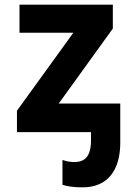

<svg xmlns="http://www.w3.org/2000/svg" viewBox="-20 -569 570 827"><path d="M53 0H372V34C372 105 346 129 299 129C282 129 267 126 249 120V227C270 234 299 238 336 238C442 238 498 166 498 46V-123H233L466 -446V-549H64V-428H296L53 -92Z"/></svg>

Font: Noto Sans Mono Condensed ExtraBold
Style: Regular
Weight: 800
Width: 3
Designer: Monotype Design Team
Foundry: Monotype Imaging Inc.
Version: Version 2.014